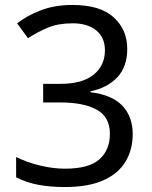

<svg xmlns="http://www.w3.org/2000/svg" viewBox="-20 -744 612 774"><path d="M493 -547Q493 -475 453 -432.5Q413 -390 345 -376V-372Q431 -362 473 -318Q515 -274 515 -203Q515 -141 486 -92.5Q457 -44 396.5 -17Q336 10 241 10Q185 10 137 1.5Q89 -7 45 -29V-111Q90 -89 142 -76.5Q194 -64 242 -64Q338 -64 380.5 -101.5Q423 -139 423 -205Q423 -272 370.5 -301.5Q318 -331 223 -331H154V-406H224Q312 -406 357.5 -443Q403 -480 403 -541Q403 -593 368 -621.5Q333 -650 273 -650Q215 -650 174 -633Q133 -616 93 -590L49 -650Q87 -680 143.5 -702Q200 -724 272 -724Q384 -724 438.5 -674Q493 -624 493 -547Z"/></svg>

Font: Noto Sans Sogdian
Style: Regular
Weight: 400
Designer: Monotype Design Team
Foundry: Monotype Imaging Inc.
Version: Version 2.002; ttfautohint (v1.8.4.7-5d5b)